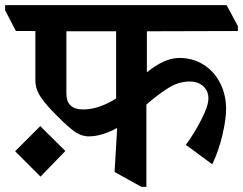

<svg xmlns="http://www.w3.org/2000/svg" viewBox="-64 -683 948 749"><path d="M0 0ZM509 -561V-401Q578 -457 635 -457Q689 -457 730.5 -430.5Q772 -404 795 -358.5Q818 -313 818 -258Q818 -217 803.5 -155.5Q789 -94 764 -42L661 -118Q691 -158 720 -213.5Q749 -269 749 -299Q749 -328 729 -346.5Q709 -365 676 -365Q633 -365 593 -340Q553 -315 507 -275V46H488L383 -12L393 -183H391Q368 -170 339 -160.5Q310 -151 282 -151Q250 -151 218.5 -176Q187 -201 139 -251Q104 -288 89 -314Q74 -340 74 -369V-562H-2L-44 -643V-663H820L864 -581V-562ZM389 -299V-561H195V-318Q195 -256 261 -256Q293 -256 326.5 -268Q360 -280 389 -299ZM191 -94 94 6 -5 -93 93 -191Z"/></svg>

Font: Martel ExtraBold
Style: Regular
Weight: 800
Designer: Dan Reynolds
Foundry: Dan Reynolds
Version: Version 1.001; ttfautohint (v1.1) -l 5 -r 5 -G 72 -x 0 -D la